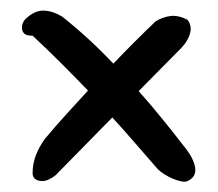

<svg xmlns="http://www.w3.org/2000/svg" viewBox="-20 -501 422 371"><path d="M335 -219Q354 -196 357 -177.5Q360 -159 342 -151Q338 -149 330.5 -150.5Q323 -152 314.5 -155.5Q306 -159 298 -164Q290 -169 285 -174Q263 -199 241.5 -224Q220 -249 197 -274L88 -163Q71 -149 57 -151.5Q43 -154 43 -166Q43 -185 49.5 -201.5Q56 -218 67 -233Q87 -257 108 -280Q129 -303 150 -326Q124 -353 97.5 -379.5Q71 -406 43 -432Q31 -432 27 -436Q23 -440 22.5 -445.5Q22 -451 24 -456Q26 -461 28 -463Q46 -481 64 -480.5Q82 -480 100 -469Q153 -427 199 -378Q239 -420 281 -460Q294 -468 309 -470Q324 -472 342 -463Q351 -452 347.5 -437.5Q344 -423 331 -409L248 -325Q271 -299 293 -272Q315 -245 335 -219Z"/></svg>

Font: Nanum Pen
Style: Regular
Weight: 400
Designer: Doo-yul Kwak; Hyunghwan Choi; Nicolas Noh;
Foundry: NHN Corporation
Version: Version 1.10